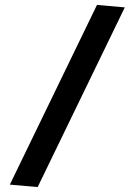

<svg xmlns="http://www.w3.org/2000/svg" viewBox="-20 -750 547 780"><path d="M133 10 20 0 374 -730 487 -720Z"/></svg>

Font: Secular One
Style: Regular
Weight: 400
Designer: Michal Sahar
Foundry: Hagilda
Version: Version 1.002; ttfautohint (v1.8.4.7-5d5b);gftools[0.9.29]